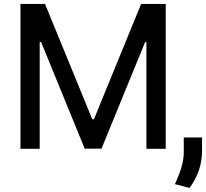

<svg xmlns="http://www.w3.org/2000/svg" viewBox="-20 -747 1035 964"><path d="M82.7 0H179.3V-535.9H186.4L405.2 -0.7H489.7L708.5 -535.5H715.2V0H812.1V-727.3H688.6L451.7 -148.4H443.2L206 -727.3H82.7ZM902.7 -56.8V17C902.7 55.8 893.5 90.6 880.3 125C873.6 142 866.5 159.4 858.3 177.6L931.5 196.4C972.7 141.7 993.6 80.3 994.3 13.8L994.7 -56.8Z"/></svg>

Font: Inter 465
Style: Regular
Weight: 400
Designer: Rasmus Andersson
Foundry: rsms
Version: Version 3.019;Glyphs 3.1.2 (3151)